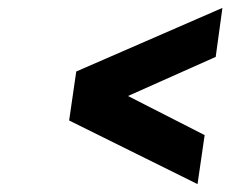

<svg xmlns="http://www.w3.org/2000/svg" viewBox="-20 -539 639 486"><path d="M543 -519 173 -358 155 -234 480 -73 498 -197 304 -296 526 -395Z"/></svg>

Font: Unageo
Style: SemiBold-Italic
Weight: 600
Designer: Richard Sepsi
Foundry: Richard Sepsi
Version: Version 2.000